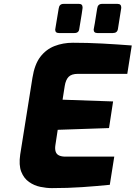

<svg xmlns="http://www.w3.org/2000/svg" viewBox="-20 -962 698 988"><path d="M247 6Q219 6 187.5 -0.5Q156 -7 129.5 -25.5Q103 -44 89.5 -78Q76 -112 84 -167L147 -562Q158 -631 187.5 -669.5Q217 -708 260.5 -725Q304 -742 355 -742Q430 -742 505 -738Q580 -734 658 -728L635 -582H381Q348 -582 333 -566.5Q318 -551 313 -519L302 -449L562 -440L541 -303L277 -294L265 -215Q262 -195 266.5 -181.5Q271 -168 284 -162Q297 -156 317 -156H568L545 -11Q475 -4 402 1Q329 6 247 6ZM481 -792Q462 -792 462 -810Q462 -811 463 -815.5Q464 -820 468 -843Q472 -866 480 -918Q483 -942 505 -942H585Q604 -942 604 -923Q604 -923 603.5 -918Q603 -913 599 -890Q595 -867 587 -814Q584 -792 561 -792ZM283 -792Q264 -792 264 -810Q264 -811 265 -815.5Q266 -820 269.5 -843Q273 -866 282 -918Q285 -942 307 -942H387Q405 -942 405 -923Q405 -923 404.5 -918Q404 -913 400.5 -890Q397 -867 388 -814Q386 -792 363 -792Z"/></svg>

Font: Exo Thin ExtraBold
Style: Italic
Weight: 800
Italic angle: -9°
Version: Version 2.000